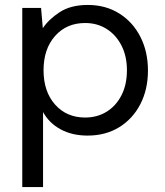

<svg xmlns="http://www.w3.org/2000/svg" viewBox="-20 -536 667 776"><path d="M70 220V-504H146L153 -422Q177 -458 221.5 -487Q266 -516 335 -516Q407 -516 462 -481.5Q517 -447 547.5 -387Q578 -327 578 -251Q578 -175 547.5 -115.5Q517 -56 462 -22Q407 12 334 12Q272 12 225.5 -13Q179 -38 154 -83V220ZM324 -61Q373 -61 411 -84.5Q449 -108 471 -151Q493 -194 493 -252Q493 -309 471 -352Q449 -395 411 -419Q373 -443 324 -443Q249 -443 202.5 -390.5Q156 -338 156 -252Q156 -166 202.5 -113.5Q249 -61 324 -61Z"/></svg>

Font: DM Sans
Style: Regular
Weight: 400
Designer: Colophon Foundry, Jonny Pinhorn
Foundry: Colophon Foundry
Version: Version 4.004; ttfautohint (v1.8.4.7-5d5b)